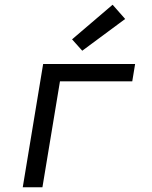

<svg xmlns="http://www.w3.org/2000/svg" viewBox="-20 -790 640 810"><path d="M76 0 162 -520H550L538 -447H233L159 0ZM327 -576 284 -624 455 -770 508 -710Z"/></svg>

Font: Iosevka SS04 Extended Oblique
Style: Regular
Weight: 400
Width: 7
Italic angle: -9°
Monospace: yes
Designer: Belleve Invis
Foundry: Belleve Invis
Version: Version 19.0.0; ttfautohint (v1.8.4)